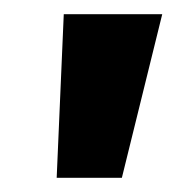

<svg xmlns="http://www.w3.org/2000/svg" viewBox="-20 -760 277 271"><path d="M152 -509 209 -740H70L60 -509Z"/></svg>

Font: Be Vietnam Pro ExtraBold
Style: Regular
Weight: 800
Designer: Lam Bao, Tony Le, Vietanh Nguyen
Foundry: Yellow Type Foundry
Version: Version 1.002